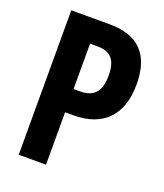

<svg xmlns="http://www.w3.org/2000/svg" viewBox="-133 -803 762 892"><g transform="rotate(20 248.0 -357.0)"><path d="M65 0H200V-259H241C388 -259 468 -342 468 -494C468 -641 397 -714 255 -714H65ZM200 -374V-598H240C303 -598 332 -563 332 -489C332 -408 299 -374 232 -374Z"/></g></svg>

Font: Kathrein 77 Bold Condensed
Style: Regular
Weight: 700
Width: 3
Designer: Lazydogs Typefoundry, based on Open Sans by Ascender Corporation
Foundry: Lazydogs Typefoundry
Version: Version 1.003;PS 001.003;hotconv 1.0.88;makeotf.lib2.5.64775